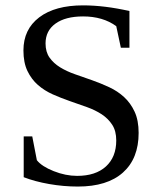

<svg xmlns="http://www.w3.org/2000/svg" viewBox="-20 -682 596 712"><path d="M67.9 -176.3H99.6L116.7 -87.9Q134.8 -64.9 179 -47.4Q223.1 -29.8 266.1 -29.8Q334.5 -29.8 372.8 -64.7Q411.1 -99.6 411.1 -161.1Q411.1 -196.3 396.2 -219.2Q381.3 -242.2 357.2 -258.1Q333 -273.9 302.2 -284.9Q271.5 -295.9 239 -307.1Q206.5 -318.4 175.8 -332Q145 -345.7 120.8 -366.7Q96.7 -387.7 81.8 -418.7Q66.9 -449.7 66.9 -495.1Q66.9 -573.2 125.5 -617.7Q184.1 -662.1 288.1 -662.1Q367.2 -662.1 460 -641.1V-504.9H428.2L411.1 -585Q361.3 -621.1 288.1 -621.1Q222.7 -621.1 185.8 -594.5Q148.9 -567.9 148.9 -521Q148.9 -489.3 163.8 -468.3Q178.7 -447.3 202.9 -432.4Q227.1 -417.5 258.1 -406.7Q289.1 -396 321.5 -384.5Q354 -373 385 -358.6Q416 -344.2 440.2 -322Q464.4 -299.8 479.2 -267.8Q494.1 -235.8 494.1 -189Q494.1 -94.2 436 -42.2Q377.9 9.8 268.6 9.8Q215.8 9.8 162.6 0.5Q109.4 -8.8 67.9 -24.9Z"/></svg>

Font: Tinos
Style: Regular
Weight: 400
Designer: Steve Matteson
Foundry: Monotype Imaging Inc.
Version: Version 1.23